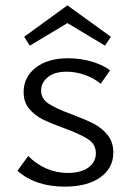

<svg xmlns="http://www.w3.org/2000/svg" viewBox="-20 -689 487 715"><path d="M91 -519 70 -552 231 -669 393 -552 371 -519 231 -603ZM248 -263Q298 -244 328.5 -228.5Q359 -213 380.5 -186.5Q402 -160 402 -121Q402 -63 353.5 -28.5Q305 6 221 6Q112 6 45 -53L85 -108Q115 -78 152.5 -61.5Q190 -45 232 -45Q282 -45 309.5 -65.5Q337 -86 337 -118Q337 -152 307.5 -171Q278 -190 218 -212Q168 -230 139 -244.5Q110 -259 89 -283.5Q68 -308 68 -346Q68 -402 113 -437Q158 -472 233 -472Q280 -472 322 -459.5Q364 -447 390 -427L355 -377Q330 -398 296 -410Q262 -422 228 -422Q182 -422 157.5 -401Q133 -380 133 -352Q133 -321 161.5 -302.5Q190 -284 248 -263Z"/></svg>

Font: Ysabeau SC
Style: Regular
Weight: 400
Designer: Christian Thalmann (Catharsis Fonts)
Version: Version 0.003